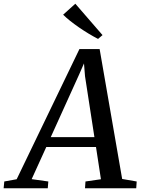

<svg xmlns="http://www.w3.org/2000/svg" viewBox="-86 -1011 758 1031"><path d="M449 -747.5 570 -50 648 -36.5 645.5 0H370.5L373 -36.5L456 -48.5L429.5 -221.5H162.5L84 -49L173.5 -36.5L170.5 0H-66.5L-63 -36.5L3.5 -48.5L340.5 -747.5ZM338.5 -610 186.5 -274.5H421L370.5 -602L365 -670.5ZM440.5 -802Q389.5 -828.5 337.2 -864.5Q285 -900.5 253 -932L318.5 -991L464.5 -822.5Z"/></svg>

Font: Merriweather Text
Style: Italic
Weight: 400
Italic angle: -7.8°
Designer: Eben Sorkin
Foundry: Eben Sorkin
Version: Version 2.100